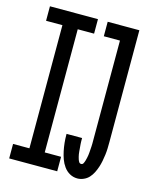

<svg xmlns="http://www.w3.org/2000/svg" viewBox="-112 -812 724 896"><g transform="rotate(15 250.0 -363.5)"><path d="M348 8Q328 8 311 -1.5Q294 -11 282.5 -27Q271 -43 264.5 -61Q258 -79 254 -98Q250 -117 248 -136.5Q246 -156 246 -175V-180H321V-177Q321 -171 321 -165Q321 -159 321.5 -152.5Q322 -146 322.5 -140Q323 -134 323.5 -128Q324 -122 324.5 -115.5Q325 -109 326 -103Q327 -97 328.5 -91Q330 -85 332 -79Q334 -73 337.5 -67.5Q341 -62 348 -62Q355 -62 358.5 -69Q362 -76 364 -83Q366 -90 367.5 -97Q369 -104 370 -110.5Q371 -117 371.5 -124.5Q372 -132 372.5 -139Q373 -146 373.5 -153Q374 -160 374 -167Q374 -174 374 -181Q374 -188 374 -195V-665H296V-735H449V-195Q449 -179 448.5 -163.5Q448 -148 446 -132.5Q444 -117 441 -101.5Q438 -86 433 -71Q428 -56 421 -42Q414 -28 403.5 -16.5Q393 -5 378 1.5Q363 8 348 8ZM17 0V-70H96V-665H17V-735H249V-665H170V-70H249V0Z"/></g></svg>

Font: Iosevka srxl
Style: Regular
Weight: 400
Monospace: yes
Designer: Belleve Invis
Foundry: Belleve Invis
Version: Version 33.0.1; ttfautohint (v1.8.3)